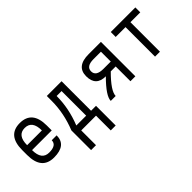

<svg xmlns="http://www.w3.org/2000/svg" viewBox="16 -1234 2156 2156"><g transform="rotate(-45 1094.0 -156.5)"><path d="M78.1 -234.4V-312.5Q78.1 -546.9 273.4 -546.9Q468.8 -546.9 468.8 -312.5V-234.4H156.2Q156.2 -78.1 273.4 -78.1Q390.6 -78.1 390.6 -156.2H468.8Q468.8 0 273.4 0Q78.1 0 78.1 -234.4ZM156.2 -312.5H390.6Q390.6 -468.8 273.4 -468.8Q156.2 -468.8 156.2 -312.5Z M625 -78.1Q703.1 -273.4 703.1 -468.8V-546.9H937.5V-78.1H1015.6V234.4H937.5V0H703.1V234.4H625ZM703.1 -78.1H859.4V-468.8H781.2Q781.2 -273.4 703.1 -78.1Z M1171.9 0Q1171.9 -78.1 1328.1 -234.4Q1171.9 -234.4 1171.9 -390.6Q1171.9 -546.9 1367.2 -546.9H1562.5V0H1484.4V-234.4H1406.2Q1250 -78.1 1250 0ZM1250 -390.6Q1250 -312.5 1367.2 -312.5H1484.4V-468.8H1367.2Q1250 -468.8 1250 -390.6Z M1718.8 -468.8V-546.9H2109.4V-468.8H1953.1V0H1875V-468.8Z"/></g></svg>

Font: Luculent
Style: Regular
Weight: 400
Monospace: yes
Designer: Andrew Kensler
Version: Version 1.0.0-845fa02f9341